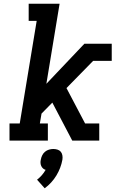

<svg xmlns="http://www.w3.org/2000/svg" viewBox="-20 -755 640 1031"><path d="M31 0V-92H86L177 -643H134V-735H300L229 -305L433 -520H580V-428H480L337 -282L437 -92H513V0H368L261 -204L203 -145L194 -92H237V0ZM220 256 179 210Q193 199 204.5 186Q216 173 225 157Q217 155 211 149.5Q205 144 201.5 136.5Q198 129 197.5 120Q197 111 199 103Q201 91 206.5 79.5Q212 68 221.5 60Q231 52 243 48.5Q255 45 266 45Q278 45 289 48.5Q300 52 306.5 60Q313 68 315 79.5Q317 91 315 103Q311 125 303 146Q295 167 283 187Q271 207 255 224.5Q239 242 220 256Z"/></svg>

Font: Iosevka Etoile SmBdObl
Style: Regular
Weight: 600
Italic angle: -9°
Designer: Belleve Invis
Foundry: Belleve Invis
Version: Version 15.5.2; ttfautohint (v1.8.4)